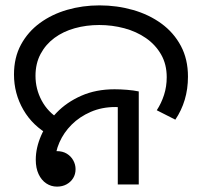

<svg xmlns="http://www.w3.org/2000/svg" viewBox="-20 -686 752 714"><path d="M167 -182Q102 -217 67 -277.5Q32 -338 32 -409Q32 -472 58 -520Q84 -568 128.5 -600.5Q173 -633 230 -649.5Q287 -666 350 -666Q415 -666 474.5 -649Q534 -632 580 -598.5Q626 -565 652.5 -515.5Q679 -466 679 -401Q679 -355 667 -315Q655 -275 632 -241L563 -276Q580 -302 590 -333Q600 -364 600 -399Q600 -447 579 -483.5Q558 -520 522.5 -544.5Q487 -569 442 -581Q397 -593 349 -593Q301 -593 258 -581Q215 -569 182.5 -545Q150 -521 131 -485.5Q112 -450 112 -404Q112 -355 135 -312Q158 -269 201 -243L167 -182ZM192 8Q170 8 152 -4Q134 -16 123.5 -38.5Q113 -61 113 -92Q113 -136 133 -182Q153 -228 190.5 -267Q228 -306 282.5 -330Q337 -354 406 -354Q428 -354 452.5 -352Q477 -350 496 -346V0H418V-310L463 -283Q448 -286 434.5 -287Q421 -288 409 -288Q359 -288 317.5 -270Q276 -252 246.5 -222.5Q217 -193 201 -156.5Q185 -120 185 -84Q185 -69 192 -56.5Q199 -44 207 -33L149 -96Q151 -106 157.5 -112Q164 -118 173 -121Q182 -124 191 -124Q213 -124 228.5 -114.5Q244 -105 252.5 -89.5Q261 -74 261 -57Q261 -38 252 -23.5Q243 -9 227.5 -0.5Q212 8 192 8Z"/></svg>

Font: loriya15
Style: Book
Weight: 400
Designer: Jelle Bosma - Monotype Design Team
Foundry: Monotype Imaging Inc.
Version: Version 2.003